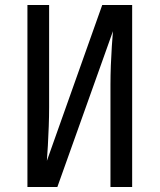

<svg xmlns="http://www.w3.org/2000/svg" viewBox="-20 -750 640 770"><path d="M90 0V-730H177V-320Q177 -284 175.5 -243.5Q174 -203 172 -166.5Q170 -130 168 -105L390 -730H510V0H423V-410Q423 -447 424.5 -487.5Q426 -528 428.5 -564.5Q431 -601 433 -625L210 0Z"/></svg>

Font: JetBrainsMono NFM
Style: Regular
Weight: 400
Monospace: yes
Designer: Philipp Nurullin, Konstantin Bulenkov
Foundry: JetBrains
Version: Version 2.304; ttfautohint (v1.8.4.7-5d5b);Nerd Fonts 3.3.0